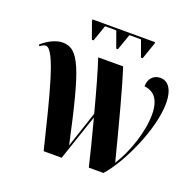

<svg xmlns="http://www.w3.org/2000/svg" viewBox="-124 -834 978 963"><g transform="rotate(20 365.0 -352.5)"><path d="M242 -608H251L281 -694H341L372 -608H381L411 -694H473L504 -608H513L544 -697V-705H210V-697ZM206 0H302L385 -245C411 -148 433 -58 447 0H525C604 -87 701 -298 701 -435C701 -510 672 -546 631 -546C595 -546 570 -520 570 -479C623 -473 654 -437 654 -358C654 -264 613 -147 563 -68C513 -263 466 -442 435 -536H302C321 -480 352 -370 380 -263L316 -71C233 -453 199 -545 110 -545C70 -545 28 -519 1 -495L5 -487C19 -497 27 -501 36 -501C85 -501 140 -268 206 0Z"/></g></svg>

Font: Noto Serif Display Condensed Extra
Style: Regular
Weight: 800
Width: 3
Designer: Monotype Design Team
Foundry: Monotype Imaging Inc.
Version: Version 1.900